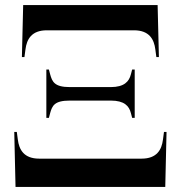

<svg xmlns="http://www.w3.org/2000/svg" viewBox="-20 -734 710 754"><path d="M66 -510H76L80 -540C85 -580 104 -615 164 -615H506C566 -615 585 -580 590 -540L594 -510H604L599 -714H71ZM162 -271H172L177 -290C185 -319 194 -339 254 -339H415C468 -339 487 -318 494 -290L499 -271H509V-461H499L494 -442C487 -414 468 -392 415 -392H254C194 -392 185 -413 177 -442L172 -461H162ZM41 0H629L634 -216H624L620 -186C615 -146 596 -111 536 -111H134C74 -111 55 -146 50 -186L46 -216H36Z"/></svg>

Font: Noto Serif Display SemiBold
Style: Regular
Weight: 600
Designer: Monotype Design Team
Foundry: Monotype Imaging Inc.
Version: Version 2.009